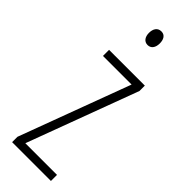

<svg xmlns="http://www.w3.org/2000/svg" viewBox="-246 -743 759 759"><g transform="rotate(45 133.5 -363.5)"><path d="M136 -727C114 -727 105 -709 105 -688C105 -667 115 -650 135 -650C154 -650 165 -665 165 -689C165 -709 157 -727 136 -727ZM245 0V-34H68L241 -499V-529H41V-495H201L28 -30V0Z"/></g></svg>

Font: Noto Sans Telugu ExtraCondensed ExtraLight
Style: Regular
Weight: 200
Width: 2
Designer: Jelle Bosma - Monotype Design Team
Foundry: Monotype Imaging Inc.
Version: Version 2.005